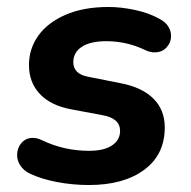

<svg xmlns="http://www.w3.org/2000/svg" viewBox="-20 -520 547 550"><path d="M67 -22Q48 -31 38.5 -45.5Q29 -60 29 -76Q29 -96 41.5 -110.5Q54 -125 74 -125Q87 -125 101 -118Q164 -88 235 -88Q278 -88 301 -103.5Q324 -119 324 -145Q324 -181 274 -190L183 -207Q125 -218 94 -251Q63 -284 63 -334Q63 -380 89.5 -417.5Q116 -455 167.5 -477.5Q219 -500 291 -500Q327 -500 366.5 -491.5Q406 -483 435 -467Q453 -458 461.5 -445Q470 -432 470 -417Q470 -398 457 -384Q444 -370 423 -370Q409 -370 395 -377Q343 -402 284 -402Q239 -402 214.5 -386Q190 -370 190 -342Q190 -308 233 -300L324 -282Q387 -270 419.5 -237.5Q452 -205 452 -155Q452 -77 393 -33.5Q334 10 235 10Q188 10 143.5 1.5Q99 -7 67 -22Z"/></svg>

Font: SN Pro Bold
Style: Bold Italic
Weight: 700
Italic angle: -9°
Designer: Tobias Whetton
Foundry: Supernotes
Version: Version 1.003